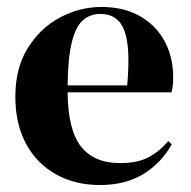

<svg xmlns="http://www.w3.org/2000/svg" viewBox="-20 -516 547 551"><path d="M271 -496Q336 -496 382 -469.5Q428 -443 452.5 -397.5Q477 -352 477 -294Q477 -283 476 -271.5Q475 -260 472 -251H174Q175 -143 212.5 -95.5Q250 -48 324 -48Q374 -48 405 -64Q436 -80 463 -111L473 -102Q442 -47 390.5 -16Q339 15 267 15Q196 15 141 -15.5Q86 -46 55 -103Q24 -160 24 -239Q24 -321 60 -378.5Q96 -436 152.5 -466Q209 -496 271 -496ZM268 -476Q239 -476 218.5 -458.5Q198 -441 186.5 -396.5Q175 -352 174 -271H345Q355 -380 337 -428Q319 -476 268 -476Z"/></svg>

Font: DeepMind Serif Display
Style: Regular
Weight: 400
Designer: Frank Grießhammer / Modifications: Colophon Foundry
Foundry: Colophon Foundry
Version: Version 5.003; ttfautohint (v1.8.2)